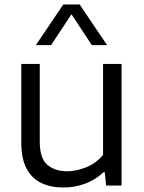

<svg xmlns="http://www.w3.org/2000/svg" viewBox="-20 -828 644 857"><path d="M263 9Q207.5 9 165.2 -10.8Q123 -30.5 99 -74.8Q75 -119 75 -191.5V-542.5H157.5V-195.5Q157.5 -121.5 191.2 -92.5Q225 -63.5 279.5 -63.5Q320 -63.5 364 -81Q408 -98.5 440 -136.5V-542.5H522.5V0H453.5L447.5 -59.5H442.5Q406 -25.5 359.8 -8.2Q313.5 9 263 9ZM140 -626.5 262.5 -808H335.5L458 -626.5H390L299 -764.5L208 -626.5Z"/></svg>

Font: Encode Sans SemiExpanded SemiExpanded
Style: Regular
Weight: 400
Width: 6
Designer: Multiple Designers
Foundry: Impallari Type
Version: Version 3.000; ttfautohint (v1.8.3) -l 8 -r 50 -G 200 -x 14 